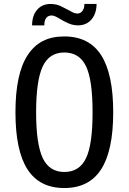

<svg xmlns="http://www.w3.org/2000/svg" viewBox="-20 -924 642 958"><path d="M201.2 -800.3Q201.2 -821.8 210.9 -834.5Q220.2 -846.7 236.8 -846.7Q244.1 -846.7 251 -844.2Q263.2 -839.4 271 -834.5L298.8 -818.4Q325.2 -804.7 338.9 -801.3Q355.5 -797.4 369.6 -797.4Q397 -797.4 417.7 -810.5Q438.5 -823.7 450.2 -848.1Q461.9 -872.6 461.9 -904.3H400.9V-901.4Q400.9 -881.8 391.1 -869.1Q381.3 -856.4 366.2 -856.4Q351.1 -856.4 331.1 -868.7L303.2 -883.3Q277.8 -897 264.6 -900.4Q246.6 -904.3 232.4 -904.3Q190.4 -904.3 165.5 -875.5Q140.1 -846.2 140.1 -797.4H201.2ZM484.9 -79.6Q544.9 -173.3 544.9 -363.8Q544.9 -554.7 484.9 -648.4Q424.8 -742.2 300.8 -742.2Q238.3 -742.2 193.4 -719Q148.4 -695.8 117.7 -648.4Q57.1 -555.7 57.1 -363.8Q57.1 -171.9 117.2 -78.9Q177.2 14.2 300.8 14.2Q424.8 14.2 484.9 -79.6ZM193.4 -134.8Q160.2 -205.1 160.2 -363.8Q160.2 -522.9 193.4 -593.3Q226.6 -662.1 300.8 -662.1Q376.5 -662.1 409.2 -593.3Q441.9 -525.9 441.9 -363.8Q441.9 -201.7 409.2 -134.8Q376.5 -65.9 300.8 -65.9Q226.6 -65.9 193.4 -134.8Z"/></svg>

Font: Hack Dev
Style: Regular
Weight: 400
Designer: Christopher Simpkins
Foundry: Christopher Simpkins
Version: Version 2.0315